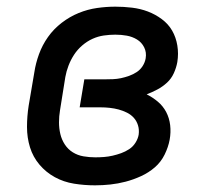

<svg xmlns="http://www.w3.org/2000/svg" viewBox="-20 -548 640 576"><path d="M265 8Q233 8 202 3Q171 -2 144.5 -16.5Q118 -31 98.5 -54Q79 -77 70 -106Q61 -135 61 -167Q61 -199 66 -231L83 -331Q87 -358 97 -385.5Q107 -413 124 -437Q141 -461 165 -479.5Q189 -498 216 -509Q243 -520 271 -524Q299 -528 326 -528Q351 -528 376 -525Q401 -522 423.5 -513.5Q446 -505 465.5 -490.5Q485 -476 496.5 -456Q508 -436 512 -411.5Q516 -387 512 -362Q509 -345 501.5 -328.5Q494 -312 481 -300Q468 -288 452 -279.5Q436 -271 420 -265Q438 -256 453.5 -243Q469 -230 478.5 -212Q488 -194 490.5 -172.5Q493 -151 489 -129Q485 -107 474 -84.5Q463 -62 444.5 -46Q426 -30 403 -19.5Q380 -9 357 -3Q334 3 311 5.5Q288 8 265 8ZM266 -76Q279 -76 292 -77Q305 -78 318 -81Q331 -84 343.5 -88.5Q356 -93 367.5 -100.5Q379 -108 386.5 -120Q394 -132 396 -144Q398 -159 394 -172Q390 -185 381.5 -194.5Q373 -204 361 -210Q349 -216 336 -219.5Q323 -223 309 -224.5Q295 -226 281 -226H219L233 -310H295Q307 -310 319 -310.5Q331 -311 343 -313.5Q355 -316 367.5 -320.5Q380 -325 390.5 -332Q401 -339 408 -350Q415 -361 417 -373Q420 -391 412.5 -406Q405 -421 391 -429.5Q377 -438 360.5 -441Q344 -444 326 -444Q309 -444 291.5 -441.5Q274 -439 257.5 -431.5Q241 -424 226.5 -411.5Q212 -399 202 -383.5Q192 -368 185.5 -351Q179 -334 176 -317L160 -217Q157 -199 157 -181Q157 -163 161 -146Q165 -129 174.5 -114.5Q184 -100 198.5 -91Q213 -82 230.5 -79Q248 -76 266 -76Z"/></svg>

Font: Iosevka Etoile Medium
Style: Italic
Weight: 500
Italic angle: -9°
Designer: Belleve Invis
Foundry: Belleve Invis
Version: Version 22.1.2; ttfautohint (v1.8.4)